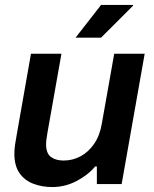

<svg xmlns="http://www.w3.org/2000/svg" viewBox="-20 -743 623 775"><path d="M191 12Q149 12 114 -1.5Q79 -15 58.5 -44.5Q38 -74 38 -123Q38 -141 41 -160.5Q44 -180 48 -202L105 -526H228L172 -210Q170 -196 168 -184Q166 -172 166 -161Q166 -124 185.5 -109.5Q205 -95 237 -95Q273 -95 305 -112Q337 -129 360 -162.5Q383 -196 391 -244L441 -526H564L471 0H371V-71H364Q336 -37 289.5 -12.5Q243 12 191 12ZM285 -591 388 -723H517V-720L388 -591Z"/></svg>

Font: Archivo Variable SemiBold
Style: Italic
Weight: 600
Italic angle: -10°
Designer: Hector Gatti
Foundry: Omnibus-Type
Version: Version 2.001